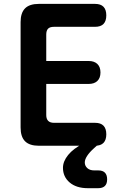

<svg xmlns="http://www.w3.org/2000/svg" viewBox="-20 -750 640 988"><path d="M218 -436.1H436.6Q465 -436.1 481 -420.8Q497 -405.5 497 -377.1Q497 -348.7 481 -333.4Q465 -318.1 436.6 -318.1H218V-158Q218 -138 228 -128Q238 -118 258 -118H469.2Q498.3 -118 512.7 -103.1Q527 -88.1 527 -59Q527 -29.9 512.7 -15Q498.3 0 469.2 0H180Q132 0 109 -23Q86 -46 86 -94V-636Q86 -684 109 -707Q132 -730 180 -730H469.2Q498.3 -730 512.7 -715Q527 -700.1 527 -671Q527 -641.9 512.7 -626.9Q498.3 -612 469.2 -612H258Q236.6 -612 227.3 -602.3Q218 -592.7 218 -572ZM485.9 126.9Q508.6 126.9 520 138.6Q531.3 150.3 531.3 173Q531.3 195.7 519.6 207.1Q507.9 218.4 485.2 218.4H432.3Q373.1 218.4 338.5 189.1Q304 159.8 304 113.5Q304 80.3 330.7 47.4Q357.4 14.6 407.2 -10.7H489.9L464.2 12.3Q440.7 33.3 428.5 52Q416.3 70.6 416.3 86Q416.3 103.1 429.2 115Q442.1 126.9 465 126.9Z"/></svg>

Font: Maple Mono
Style: Regular
Weight: 400
Monospace: yes
Designer: subframe7536
Version: Version 7.300